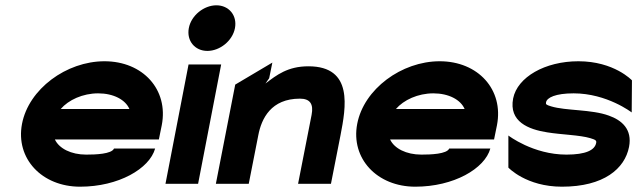

<svg xmlns="http://www.w3.org/2000/svg" viewBox="-20 -693 2403 724"><path d="M63 -226C38 -95 138 11 282 11C427 11 544 -57 565 -133H410C401 -112 340 -110 305 -110C248 -110 203 -133 187 -167H579L590 -221C616 -355 519 -462 374 -462C230 -462 88 -357 63 -226ZM209 -282C238 -316 292 -341 350 -341C408 -341 453 -317 468 -282Z M692 -587C683 -539 715 -501 762 -501C809 -501 857 -539 866 -587C875 -635 843 -673 796 -673C749 -673 701 -635 692 -587ZM604 0H727L814 -450H691Z M794 0H918L954 -183C966 -246 1002 -321 1111 -321C1149 -321 1163 -301 1155 -260L1104 0H1228L1264 -183C1284 -287 1314 -443 1143 -443C1065 -443 1023 -410 981 -378L995 -398L1007 -457L867 -374Z M1327 -226C1302 -95 1402 11 1546 11C1691 11 1808 -57 1829 -133H1674C1665 -112 1604 -110 1569 -110C1512 -110 1467 -133 1451 -167H1843L1854 -221C1880 -355 1783 -462 1638 -462C1494 -462 1352 -357 1327 -226ZM1473 -282C1502 -316 1556 -341 1614 -341C1672 -341 1717 -317 1732 -282Z M1915 -322C1898 -234 1973 -205 2043 -194C2098 -185 2166 -184 2206 -172C2226 -166 2230 -163 2228 -154C2223 -127 2189 -110 2116 -110C1990 -110 1897 -182 1897 -182V-61C1897 -61 1964 11 2099 11C2257 11 2336 -57 2352 -139C2365 -206 2324 -240 2276 -257C2211 -281 2113 -275 2058 -292C2038 -298 2038 -300 2039 -307C2042 -325 2075 -341 2143 -341C2269 -341 2362 -269 2362 -269L2363 -390C2363 -390 2296 -462 2161 -462C2035 -462 1931 -402 1915 -322Z"/></svg>

Font: Charger EcoBlack
Style: Obl
Weight: 1000
Designer: Jasper
Foundry: Cannot Into Space Fonts
Version: Version 1.1